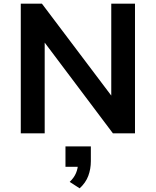

<svg xmlns="http://www.w3.org/2000/svg" viewBox="-20 -725 847 1044"><path d="M93 0V-705H208L589 -200H585V-705H714V0H594L218 -500H223V0ZM413 299 359 264Q383 241 393.5 215.5Q404 190 404 165L432 182H336V71H474V151Q474 194 460 231.5Q446 269 413 299Z"/></svg>

Font: Nunito Sans 8pt
Style: Bold
Weight: 700
Version: Version 3.101;gftools[0.9.27]